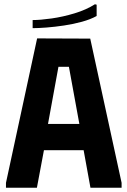

<svg xmlns="http://www.w3.org/2000/svg" viewBox="-20 -880 597 900"><path d="M8 0V-23L154 -700L403 -699L550 -23V0H404L372 -176H186L153 0ZM205 -299H352L303 -567H254ZM425 -860 433 -858V-805Q404 -789 364 -778Q324 -767 280.5 -760.5Q237 -754 198.5 -751Q160 -748 133 -748V-786Q169 -786 222 -793.5Q275 -801 329.5 -817.5Q384 -834 425 -860Z"/></svg>

Font: Phudu SemiBold
Style: Regular
Weight: 600
Version: Version 1.005;gftools[0.9.23]